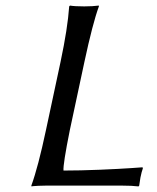

<svg xmlns="http://www.w3.org/2000/svg" viewBox="-20 -668 566 691"><path d="M231.4 -200.2Q206.5 -76.2 208.5 -54.2Q268.1 -54.2 339.1 -57.1Q410.2 -60.1 451.7 -63L493.2 -65.9L494.1 -62Q489.7 -50.3 485.4 -28.8Q483.9 -22 481 0L478.5 2.9Q455.1 0 418.9 0H146Q130.9 0 117.7 0.7Q104.5 1.5 98.6 2L93.3 2.9L92.8 0Q117.2 -66.9 145.5 -200.2L197.8 -444.8Q223.6 -566.4 229 -645L231.9 -647.9Q249 -645 283.2 -645Q298.8 -645 312 -645.8Q325.2 -646.5 330.6 -647.5L335.9 -647.9V-645Q313.5 -584 283.7 -444.8Z"/></svg>

Font: Linux Biolinum G
Style: Italic
Weight: 400
Italic angle: -12°
Designer: Philipp H. Poll
Foundry: Philipp H. Poll
Version: Version 0.5.1